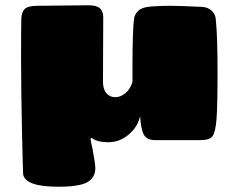

<svg xmlns="http://www.w3.org/2000/svg" viewBox="-20 -531 906 729"><path d="M372 -465 371 -221Q371 -192 384 -177Q397 -162 417.5 -162Q438 -162 456.5 -177.5Q475 -193 483 -220V-281Q483 -413 489 -461Q492 -478 506 -491Q520 -504 555.5 -506.5Q591 -509 626 -509Q661 -509 745 -505Q769 -504 783 -491Q797 -478 799 -461Q806 -396 806 -261.5Q806 -127 802 -78Q798 -29 787 -14Q776 1 742 1H569Q537 1 526 -20Q515 -41 512 -90Q503 -49 468.5 -20Q434 9 392 9Q350 9 330 -6Q328 -8 325.5 -6.5Q323 -5 325 4.5Q327 14 332 38Q342 92 342 107Q342 143 312 160.5Q282 178 201 178Q78 178 68 132Q67 125 63.5 -33Q60 -191 60 -312.5Q60 -434 61 -460Q62 -486 74.5 -497.5Q87 -509 123 -509L315 -511Q347 -511 359.5 -499.5Q372 -488 372 -465Z"/></svg>

Font: Chango
Style: Regular
Weight: 400
Designer: Manuel Lupez
Foundry: Fontstage
Version: Version 1.001